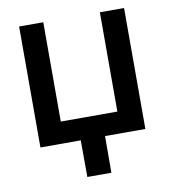

<svg xmlns="http://www.w3.org/2000/svg" viewBox="-77 -583 717 806"><g transform="rotate(-10 281.5 -180.0)"><path d="M58.1 -515.6V0H230L230.5 156.2H333L333.5 0H505.4V-515.6H402.3V-92.3H161.1V-515.6Z"/></g></svg>

Font: Inteeer Medium
Style: Regular
Weight: 500
Designer: Rasmus Andersson
Foundry: rsms
Version: Version 4.001;Glyphs 3.4 (3402)